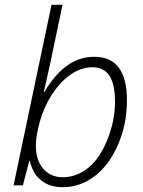

<svg xmlns="http://www.w3.org/2000/svg" viewBox="-20 -780 602 808"><path d="M377 -541Q514.2 -541 514.2 -357.9Q514.2 -258.3 477.3 -172.4Q440.4 -86.4 379.2 -39.3Q317.9 7.8 244.1 7.8Q189 7.8 153.3 -20.8Q117.7 -49.3 106 -102.1H103L76.2 0H37.1L196.8 -759.8H243.2Q179.7 -454.1 164.1 -393.1H167Q211.9 -468.8 263.7 -504.9Q315.4 -541 377 -541ZM199.7 -384.3Q164.6 -330.1 147.7 -268.3Q130.9 -206.5 130.9 -168.9Q130.9 -105.5 162.1 -69.8Q193.4 -34.2 243.2 -34.2Q303.2 -34.2 352.1 -74.2Q400.9 -114.3 432.4 -193.6Q463.9 -272.9 463.9 -350.1Q463.9 -427.2 439.9 -462.2Q416 -497.1 369.1 -497.1Q322.3 -497.1 278.8 -467.3Q235.4 -437.5 199.7 -384.3Z"/></svg>

Font: Open Sans Hebrew Light
Style: Italic
Weight: 300
Italic angle: -12°
Foundry: Ascender Corporation, Yanek Iontef
Version: Version 2.001;PS 002.001;hotconv 1.0.70;makeotf.lib2.5.58329